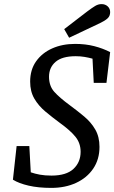

<svg xmlns="http://www.w3.org/2000/svg" viewBox="-20 -900 557 936"><path d="M43 -24 61 -188H123L130 -60Q150 -53 174.5 -48.5Q199 -44 231 -44Q303 -44 338 -76.5Q373 -109 373 -160Q373 -202 348 -233Q323 -264 273 -300Q235 -328 201.5 -356Q168 -384 147.5 -419Q127 -454 127 -502Q127 -560 156 -601Q185 -642 234.5 -664Q284 -686 346 -686Q397 -686 439.5 -675Q482 -664 517 -646L499 -496H437L431 -614Q413 -619 392.5 -622.5Q372 -626 349 -626Q283 -626 251 -598.5Q219 -571 219 -526Q219 -481 244.5 -452.5Q270 -424 319 -388Q357 -360 390.5 -332Q424 -304 444.5 -268.5Q465 -233 465 -184Q465 -123 434.5 -78Q404 -33 351 -8.5Q298 16 230 16Q167 16 119.5 5Q72 -6 43 -24ZM293 -758Q321 -780 349 -801Q377 -822 405 -844Q429 -862 444 -871Q459 -880 475 -880Q493 -880 505 -869Q517 -858 517 -841Q517 -822 504.5 -810.5Q492 -799 469 -788Q431 -770 393 -752Q355 -734 317 -716Z"/></svg>

Font: Source Serif 4 Caption
Style: Italic
Weight: 400
Italic angle: -12°
Designer: Frank Grießhammer
Foundry: Adobe Systems Incorporated
Version: Version 4.004;hotconv 1.0.117;makeotfexe 2.5.65602